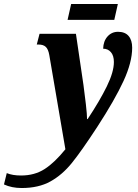

<svg xmlns="http://www.w3.org/2000/svg" viewBox="-168 -706 693 966"><path d="M-148 222 -134 165Q-105 177 -62 177Q6 177 56.5 144.5Q107 112 161 45L80 -429Q75 -458 62.5 -470Q50 -482 25 -482H17L31 -536H214L252 -278Q258 -235 264 -182Q270 -129 270 -107H273Q334 -199 369.5 -271.5Q405 -344 405 -394Q405 -426 390 -443.5Q375 -461 351 -461Q352 -499 373 -522.5Q394 -546 426 -546Q461 -546 479 -525Q497 -504 497 -466Q497 -393 453.5 -298.5Q410 -204 321 -67Q242 54 193.5 114Q145 174 85.5 207Q26 240 -59 240Q-109 240 -148 222ZM190 -686H425L407 -606H172Z"/></svg>

Font: Noto Serif CondExtraBold
Style: Italic
Weight: 800
Width: 3
Italic angle: -12°
Designer: Monotype Design Team
Foundry: Monotype Imaging Inc.
Version: Version 1.001